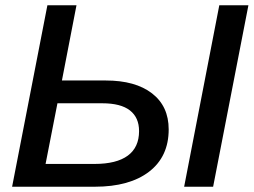

<svg xmlns="http://www.w3.org/2000/svg" viewBox="-20 -708 964 728"><path d="M921.9 -688 788.1 0H678.2L811.5 -688ZM214.8 -402.8H380.9Q493.2 -402.8 556.4 -354Q619.6 -305.2 619.6 -217.3Q619.6 -114.3 545.4 -57.1Q471.2 0 339.4 0H25.9L159.7 -688H270ZM152.8 -86.4H338.4Q421.9 -86.4 464.6 -117.9Q507.3 -149.4 507.3 -210.9Q507.3 -262.2 472.7 -289.3Q438 -316.4 367.7 -316.4H197.8Z"/></svg>

Font: Arimo Medium
Style: Italic
Weight: 500
Italic angle: -12°
Designer: Steve Matteson
Foundry: Monotype Imaging Inc.
Version: Version 1.33